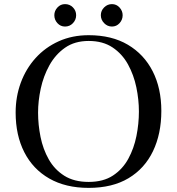

<svg xmlns="http://www.w3.org/2000/svg" viewBox="-20 -910 860 933"><path d="M655 -368Q655 -426 642.5 -486Q630 -546 602 -597Q574 -648 527 -679.5Q480 -711 411 -711Q343 -711 296 -678Q249 -645 220 -592.5Q191 -540 178 -479.5Q165 -419 165 -363Q165 -304 177 -244.5Q189 -185 217 -135.5Q245 -86 292.5 -56Q340 -26 411 -26Q482 -26 529 -57Q576 -88 603.5 -138.5Q631 -189 643 -249Q655 -309 655 -368ZM764 -371Q764 -260 723.5 -175.5Q683 -91 604.5 -44Q526 3 411 3Q299 3 219.5 -42.5Q140 -88 98 -170.5Q56 -253 56 -363Q56 -440 81 -508Q106 -576 153 -628Q200 -680 265.5 -709.5Q331 -739 411 -739Q523 -739 601.5 -692.5Q680 -646 722 -563.5Q764 -481 764 -371ZM350 -836Q350 -814 334.5 -797.5Q319 -781 296 -781Q274 -781 259 -797.5Q244 -814 244 -836Q244 -857 259 -873.5Q274 -890 296 -890Q319 -890 334.5 -874Q350 -858 350 -836ZM576 -836Q576 -814 561 -797.5Q546 -781 524 -781Q502 -781 486 -797.5Q470 -814 470 -836Q470 -858 486 -874Q502 -890 524 -890Q546 -890 561 -873.5Q576 -857 576 -836Z"/></svg>

Font: Kaisei Opti
Style: Regular
Weight: 400
Designer: Font-Kai, 金井和夫
Foundry: KAZUO KANAI
Version: Version 5.003